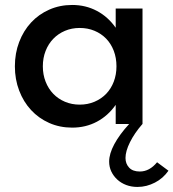

<svg xmlns="http://www.w3.org/2000/svg" viewBox="-20 -500 699 774"><path d="M270.9 -480Q325.5 -480 370.5 -456.1Q415.5 -432.3 446.4 -388.2V-465.5H554.5V0H446.4V-77.3Q415.5 -33.2 370.5 -9.3Q325.5 14.5 270.9 14.5Q220.9 14.5 178.4 -4.3Q135.9 -23.2 105.2 -56.4Q74.5 -89.5 57.3 -134.8Q40 -180 40 -232.7Q40 -285.5 57.3 -330.7Q74.5 -375.9 105.2 -409.1Q135.9 -442.3 178.4 -461.1Q220.9 -480 270.9 -480ZM152.7 -232.7Q152.7 -199.1 163.9 -170.7Q175 -142.3 194.8 -121.8Q214.5 -101.4 241.8 -89.8Q269.1 -78.2 301.4 -78.2Q333.6 -78.2 360.9 -89.8Q388.2 -101.4 408 -121.8Q427.7 -142.3 438.6 -170.7Q449.5 -199.1 449.5 -232.7Q449.5 -266.8 438.6 -295.2Q427.7 -323.6 408 -344.1Q388.2 -364.5 360.9 -375.9Q333.6 -387.3 301.4 -387.3Q269.1 -387.3 241.8 -375.7Q214.5 -364.1 194.8 -343.6Q175 -323.2 163.9 -294.8Q152.7 -266.4 152.7 -232.7ZM420 151.4Q420 120 440.7 81.4Q461.4 42.7 500.5 0H554.1Q522.3 36.4 504.1 73Q485.9 109.5 485.9 136.8Q485.9 160 500.5 175.7Q515 191.4 543.6 191.4Q582.7 191.4 613.2 154.1L659.1 188.2Q648.6 203.2 634.8 215.5Q620.9 227.7 604.5 236.1Q588.2 244.5 570.5 249.1Q552.7 253.6 534.1 253.6Q509.5 253.6 488.6 245.7Q467.7 237.7 452.5 223.6Q437.3 209.5 428.6 191.1Q420 172.7 420 151.4Z"/></svg>

Font: Spartan MB SemBd
Style: Regular
Weight: 600
Designer: Matt Bailey, Mirko Velimirovic
Foundry: Matt Bailey
Version: Version 1.005